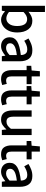

<svg xmlns="http://www.w3.org/2000/svg" viewBox="1329 -2166 851 3549"><g transform="rotate(90 1754.5 -391.5)"><path d="M342.8 14.2Q305.7 14.2 266.1 -4.6Q226.6 -23.4 191.9 -57.1H188L178.2 0H86.9V-796.9H202.1V-585.9L198.2 -492.2Q233.9 -523.4 276.1 -543.7Q318.4 -564 361.8 -564Q466.3 -564 523.2 -487.8Q580.1 -411.6 580.1 -284.2Q580.1 -189.5 546.6 -122.8Q513.2 -56.2 459 -21Q404.8 14.2 342.8 14.2ZM320.8 -83Q380.9 -83 420.9 -134.5Q460.9 -186 460.9 -282.2Q460.9 -368.2 430.9 -418Q400.9 -467.8 332 -467.8Q299.8 -467.8 267.8 -450.9Q235.8 -434.1 202.1 -400.9V-131.8Q233.4 -105 264.9 -94Q296.4 -83 320.8 -83Z M830.6 14.2Q759.3 14.2 714.1 -29.5Q668.9 -73.2 668.9 -146Q668.9 -235.4 747.6 -283.7Q826.2 -332 997.6 -351.1Q997.1 -382.3 987.8 -409.4Q978.5 -436.5 955.8 -453.4Q933.1 -470.2 892.6 -470.2Q849.1 -470.2 809.1 -453.4Q769 -436.5 733.9 -414.1L690.9 -492.2Q733.4 -519 790 -541.5Q846.7 -564 912.6 -564Q1015.6 -564 1064.2 -502.7Q1112.8 -441.4 1112.8 -331.1V0H1018.6L1009.8 -63H1005.9Q968.3 -30.8 924.3 -8.3Q880.4 14.2 830.6 14.2ZM865.7 -78.1Q901.9 -78.1 932.9 -94.7Q963.9 -111.3 997.6 -143.1V-276.9Q875.5 -262.7 827.6 -231.7Q779.8 -200.7 779.8 -154.8Q779.8 -113.8 804.4 -95.9Q829.1 -78.1 865.7 -78.1Z M1443.8 14.2Q1351.6 14.2 1314.2 -39.3Q1276.9 -92.8 1276.9 -180.2V-458H1196.8V-543.9L1282.7 -550.8L1295.9 -703.1H1392.1V-550.8H1534.7V-458H1392.1V-179.2Q1392.1 -129.4 1410.6 -104.2Q1429.2 -79.1 1472.7 -79.1Q1486.3 -79.1 1502.7 -83.3Q1519 -87.4 1530.8 -91.8L1551.8 -6.8Q1529.3 0.5 1501.5 7.3Q1473.6 14.2 1443.8 14.2Z M1817.9 14.2Q1725.6 14.2 1688.2 -39.3Q1650.9 -92.8 1650.9 -180.2V-458H1570.8V-543.9L1656.7 -550.8L1669.9 -703.1H1766.1V-550.8H1908.7V-458H1766.1V-179.2Q1766.1 -129.4 1784.7 -104.2Q1803.2 -79.1 1846.7 -79.1Q1860.4 -79.1 1876.7 -83.3Q1893.1 -87.4 1904.8 -91.8L1925.8 -6.8Q1903.3 0.5 1875.5 7.3Q1847.7 14.2 1817.9 14.2Z M2190.9 14.2Q2102.5 14.2 2061.8 -42.5Q2021 -99.1 2021 -204.1V-550.8H2136.7V-217.8Q2136.7 -147.5 2158.7 -116.7Q2180.7 -85.9 2229 -85.9Q2267.1 -85.9 2297.1 -105.2Q2327.1 -124.5 2360.8 -168V-550.8H2477.1V0H2381.8L2373 -83H2370.1Q2332.5 -39.6 2289.8 -12.7Q2247.1 14.2 2190.9 14.2Z M2834 14.2Q2741.7 14.2 2704.3 -39.3Q2667 -92.8 2667 -180.2V-458H2586.9V-543.9L2672.9 -550.8L2686 -703.1H2782.2V-550.8H2924.8V-458H2782.2V-179.2Q2782.2 -129.4 2800.8 -104.2Q2819.3 -79.1 2862.8 -79.1Q2876.5 -79.1 2892.8 -83.3Q2909.2 -87.4 2920.9 -91.8L2941.9 -6.8Q2919.4 0.5 2891.6 7.3Q2863.8 14.2 2834 14.2Z M3150.9 14.2Q3079.6 14.2 3034.4 -29.5Q2989.3 -73.2 2989.3 -146Q2989.3 -235.4 3067.9 -283.7Q3146.5 -332 3317.9 -351.1Q3317.4 -382.3 3308.1 -409.4Q3298.8 -436.5 3276.1 -453.4Q3253.4 -470.2 3212.9 -470.2Q3169.4 -470.2 3129.4 -453.4Q3089.4 -436.5 3054.2 -414.1L3011.2 -492.2Q3053.7 -519 3110.4 -541.5Q3167 -564 3232.9 -564Q3335.9 -564 3384.5 -502.7Q3433.1 -441.4 3433.1 -331.1V0H3338.9L3330.1 -63H3326.2Q3288.6 -30.8 3244.6 -8.3Q3200.7 14.2 3150.9 14.2ZM3186 -78.1Q3222.2 -78.1 3253.2 -94.7Q3284.2 -111.3 3317.9 -143.1V-276.9Q3195.8 -262.7 3147.9 -231.7Q3100.1 -200.7 3100.1 -154.8Q3100.1 -113.8 3124.8 -95.9Q3149.4 -78.1 3186 -78.1Z"/></g></svg>

Font: Source Han Sans CN Medium
Style: Regular
Weight: 500
Designer: Ryoko NISHIZUKA  (kana, bopomofo & ideographs); Paul D. Hunt (Latin, Greek & Cyrillic); Sandoll Communications , Soo-you
Foundry: Adobe
Version: Version 2.004;hotconv 1.0.118;makeotfexe 2.5.65603